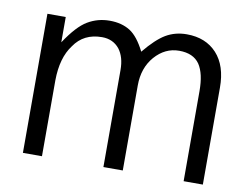

<svg xmlns="http://www.w3.org/2000/svg" viewBox="-58 -541 748 610"><g transform="rotate(10 315.5 -236.5)"><path d="M569.3 -5.9H631.3V-318.8C631.3 -365.7 619.6 -401.9 595.7 -428.2C571.8 -454.1 539.6 -467.3 498.5 -467.3C473.6 -467.3 451.2 -461.4 431.2 -449.7C411.6 -438 389.6 -417.5 365.2 -387.7C350.1 -418 333.5 -439 315.9 -450.2C297.9 -461.4 276.4 -467.3 250 -467.3C224.1 -467.3 200.7 -460.9 179.2 -448.2C157.7 -435.5 134.8 -410.6 109.9 -373V-454.6H50.8V-5.9H112.3V-251C112.8 -299.3 123.5 -337.9 145 -366.2C165.5 -396.5 195.3 -411.6 234.9 -411.6C258.8 -411.6 277.3 -402.8 291 -386.2C304.2 -369.1 310.5 -346.7 310.5 -318.8V-5.9H373V-280.3C373 -317.9 383.8 -349.1 405.3 -374C427.2 -398.9 453.1 -411.6 483.9 -411.6C514.2 -411.6 536.1 -401.9 549.8 -382.3C563 -362.3 569.3 -334 569.3 -295.9Z"/></g></svg>

Font: Meera New
Style: Regular
Weight: 400
Designer: Hussain K H
Foundry: RIT
Version: 1.4.1